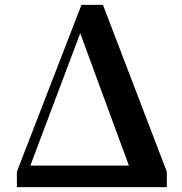

<svg xmlns="http://www.w3.org/2000/svg" viewBox="-20 -765 744 785"><path d="M308 -629 507 -88H104ZM61 0H662V-63L401 -745H313L49 -63V0Z"/></svg>

Font: Noto Serif KR
Style: Bold
Weight: 700
Designer: Ryoko NISHIZUKA 西塚涼子 (kana & ideographs); Frank Grießhammer (Latin, Greek & Cyrillic); Wenlong ZHANG 张文龙 (bopomofo); San
Foundry: Adobe
Version: Version 2.001;hotconv 1.1.0;makeotfexe 2.6.0